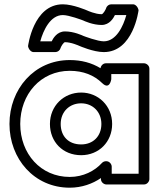

<svg xmlns="http://www.w3.org/2000/svg" viewBox="-20 -832 752 892"><path d="M623.7 -784.4C621.5 -798.4 610.1 -812 598 -812H497C486.2 -812 476 -804.6 473 -793.9C470.8 -786.8 459 -766 452 -766C422.8 -766 386.7 -782.6 386.7 -782.6C386.4 -782.7 385.9 -782.9 385.6 -783.1C384.7 -783.5 320 -812 272 -812C134 -812 110.3 -617.6 110.3 -617.6C112.5 -603.6 123.9 -590 136 -590H237C247.8 -590 258 -597.4 261 -608.1C263.2 -615.2 275 -636 282 -636C311.2 -636 347.3 -619.4 347.3 -619.4C347.6 -619.3 348.1 -619.1 348.4 -618.9C349.3 -618.5 414 -590 462 -590C600 -590 623.7 -784.4 623.7 -784.4ZM368 -664.9C362.2 -667.6 323.1 -686 282 -686C244.6 -686 226.7 -653.4 220.1 -640H167.1C181.3 -691.7 214.1 -762 272 -762C300.4 -762 361.7 -738.8 366 -737.1C371.8 -734.4 410.9 -716 452 -716C489.4 -716 507.3 -748.6 513.9 -762H566.9C552.7 -710.3 519.9 -640 462 -640C433.6 -640 372.3 -663.2 368 -664.9ZM24 -256C24 -94.3 138.8 40 304 40C359.7 40 410 21.9 449 -4.9V0C449 15.1 463.3 25 474 25H649C664.1 25 674 10.7 674 0V-513C674 -528.1 659.7 -538 649 -538H472C457.7 -538 447.9 -525 447.1 -515C405.8 -540.2 358.1 -553 304 -553C138.7 -553 24 -417.6 24 -256ZM74 -256C74 -394.4 169.3 -503 304 -503C367.4 -503 417.5 -482.3 454.5 -446.1C490 -411.5 497 -464 497 -464V-488H624V-25H499V-58C499 -68.7 489.1 -83 474 -83H472C465.7 -83 458.3 -80.1 453.5 -74.8C420 -37.8 366.5 -10 304 -10C169.2 -10 74 -117.7 74 -256ZM262 -256C262 -313.3 303.2 -352 357 -352C409.6 -352 451 -313.4 451 -256C451 -199.2 412.6 -161 357 -161C298.3 -161 262 -198.9 262 -256ZM212 -256C212 -173.1 271.7 -111 357 -111C439.4 -111 501 -172.8 501 -256C501 -340.6 436.4 -402 357 -402C276.8 -402 212 -340.7 212 -256Z"/></svg>

Font: Hussar Ekologiczny
Style: Regular
Weight: 400
Foundry: Cannot Into Space Fonts
Version: Version 0.97